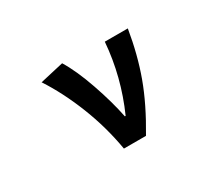

<svg xmlns="http://www.w3.org/2000/svg" viewBox="-104 -813 1208 1052"><g transform="rotate(-30 500.0 -287.0)"><path d="M560.5 0H420.9Q395.5 -149.4 339.4 -290.5Q283.2 -431.6 211.9 -540L361.3 -574.2Q408.2 -498 450.7 -375.5Q493.2 -252.9 513.7 -150.4H518.6Q606.4 -347.7 623 -559.6H768.6Q743.2 -406.2 696.3 -277.8Q649.4 -149.4 560.5 0Z"/></g></svg>

Font: GenEi Gothic M Regular
Style: Bold
Weight: 700
Designer: o_tamon (Modified); [Source Han Sans]
Ryoko NISHIZUKA  (kana & ideographs); Paul D. Hunt (Latin, Greek & Cyrillic); Wenl
Version: Version 1.1a;Original Version 1.004